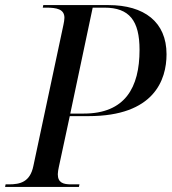

<svg xmlns="http://www.w3.org/2000/svg" viewBox="-38 -734 677 754"><path d="M-18 0H272L274 -10H241C211 -10 189 -16 189 -50C189 -56 191 -70 193 -78L236 -278H310C567 -278 616 -420 616 -521C616 -648 528 -714 388 -714H132L130 -704H143C185 -704 215 -698 215 -664C215 -658 213 -644 211 -636L93 -82C80 -19 41 -10 -3 -10H-16ZM291 -288H238L326 -704H372C470 -704 510 -653 510 -538C510 -390 453 -288 291 -288Z"/></svg>

Font: Noto Serif Display
Style: Italic
Weight: 400
Italic angle: -12°
Designer: Monotype Design Team
Foundry: Monotype Imaging Inc.
Version: Version 2.009